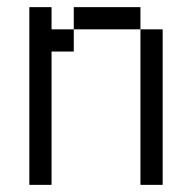

<svg xmlns="http://www.w3.org/2000/svg" viewBox="-20 -520 540 540"><path d="M62.5 -500Q62.5 -500 62.5 0H125Q125 0 125 -375H187.5V-437.5H125V-500ZM375 -437.5V0H437.5V-437.5ZM187.5 -437.5H375V-500H187.5Z"/></svg>

Font: Unifont
Style: Medium
Weight: 500
Version: Version 9.0.06